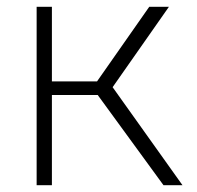

<svg xmlns="http://www.w3.org/2000/svg" viewBox="-20 -546 580 566"><path d="M462 0H518L312 -289L478 -526H420L266 -306H133V-526H88V0H133V-266H268Z"/></svg>

Font: Mluvka ExtraLight
Style: Regular
Weight: 200
Designer: Modified by Jiří Krblich, Original typeface by Gumpita Rahayu
Foundry: Gumpita Rahayu & Jiří Krblich
Version: Version 2.000;Glyphs 3.1.1 (3134)